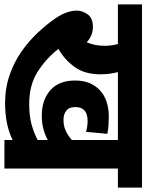

<svg xmlns="http://www.w3.org/2000/svg" viewBox="83 -745 662 868"><g transform="rotate(90 414.0 -311.0)"><path d="M742 -513V0H613V-37Q576 -19 534.5 -11Q493 -3 447 -3Q378 -3 319 -23.5Q260 -44 212.5 -77.5Q165 -111 128.5 -150Q92 -189 66 -226Q44 -258 36 -282.5Q28 -307 28 -327Q28 -353 45 -376.5Q62 -400 102 -400Q141 -400 171 -372Q187 -408 187 -453Q187 -484 179 -513H0V-622H828V-513ZM521 -267Q549 -267 571 -277Q593 -287 613 -305V-513H306Q310 -497 313 -478Q316 -459 316 -435Q316 -363 283 -317.5Q250 -272 201 -244Q246 -187 305.5 -149.5Q365 -112 450 -112Q504 -112 542 -122.5Q580 -133 613 -150V-196Q591 -184 564.5 -176.5Q538 -169 502 -169Q432 -169 388 -207.5Q344 -246 344 -320Q344 -390 387.5 -431Q431 -472 509 -472Q525 -472 547 -470.5Q569 -469 585 -465L576 -369Q566 -372 553.5 -374Q541 -376 527 -376Q464 -376 464 -321Q464 -292 480.5 -279.5Q497 -267 521 -267Z"/></g></svg>

Font: Noto Sans SemiCondensed
Style: Bold
Weight: 700
Width: 4
Designer: Monotype Design Team
Foundry: Monotype Imaging Inc.
Version: Version 2.013; ttfautohint (v1.8.4.7-5d5b)